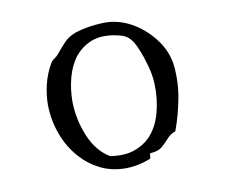

<svg xmlns="http://www.w3.org/2000/svg" viewBox="-60 -543 740 629"><g transform="rotate(-10 309.5 -229.0)"><path d="M524 -293Q530 -238 519.5 -182.5Q509 -127 491 -79Q474 -73 462.5 -60Q451 -47 438.5 -36Q426 -25 403 -23Q398 -24 397 -21Q396 -18 396 -14Q396 -5 392 -4Q351 12 310 12Q265 12 228 -6Q191 -24 163 -55Q131 -90 113.5 -137Q96 -184 95 -235Q95 -270 103.5 -304.5Q112 -339 130 -370Q134 -377 142.5 -382.5Q151 -388 158 -397Q172 -414 186.5 -429.5Q201 -445 225 -454Q230 -456 238 -458Q263 -465 293.5 -468Q324 -471 343 -469Q371 -466 398 -454Q446 -432 482 -388Q518 -344 524 -293ZM451 -245Q450 -272 441.5 -303.5Q433 -335 422 -361.5Q411 -388 403 -397Q390 -414 367.5 -419.5Q345 -425 331 -426Q294 -429 266 -416Q238 -403 219 -380Q197 -352 186.5 -313Q176 -274 176 -233Q177 -172 200.5 -116.5Q224 -61 267 -36Q312 -29 344.5 -39.5Q377 -50 399 -72Q428 -102 440.5 -148Q453 -194 451 -245Z"/></g></svg>

Font: Yuji Syuku
Style: Regular
Weight: 400
Designer: Kataoka Yuji
Foundry: Kinuta Font Factory
Version: Version 3.002